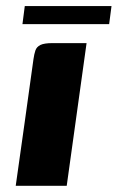

<svg xmlns="http://www.w3.org/2000/svg" viewBox="-20 -599 379 619"><path d="M30.7 0Q45 -101.7 59.5 -204.2Q74 -306.6 87.9 -408.3Q90.3 -425 94.2 -436.5Q98.2 -448.1 110.4 -454.1Q122.7 -460 149.1 -460H259.1L195.1 0ZM52.4 -521.3 59.9 -579.4H339.5L331.9 -521.3Z"/></svg>

Font: Genos Thin
Style: Italic
Weight: 100
Italic angle: -8°
Designer: Robert E. Leuschke
Foundry: Robert E. Leuschke
Version: Version 1.010